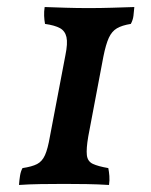

<svg xmlns="http://www.w3.org/2000/svg" viewBox="-20 -523 428 546"><path d="M34 3Q35 -11 37 -23.5Q39 -36 44 -45Q71 -49 85.5 -56.5Q100 -64 108 -82Q116 -100 122 -135L166 -366Q173 -400 169 -417.5Q165 -435 150.5 -443Q136 -451 108 -455Q106 -466 105.5 -478Q105 -490 107 -503Q136 -502 167 -501Q198 -500 232 -500Q266 -500 298 -501Q330 -502 362 -503Q361 -490 359.5 -478Q358 -466 352 -455Q327 -451 312.5 -442.5Q298 -434 289.5 -415.5Q281 -397 274 -362L231 -135Q225 -100 227 -82Q229 -64 244 -57Q259 -50 288 -45Q290 -35 291 -22.5Q292 -10 290 3Q258 1 226 0.5Q194 0 162 0Q129 0 95.5 0.5Q62 1 34 3Z"/></svg>

Font: Vollkorn Medium
Style: Italic
Weight: 500
Italic angle: -11°
Designer: Friedrich Althausen
Foundry: Friedrich Althausen
Version: Version 5.000